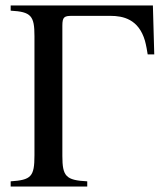

<svg xmlns="http://www.w3.org/2000/svg" viewBox="-20 -682 611 702"><path d="M544 -483 539 -662H19V-643C94 -639 106 -624 106 -550V-114C106 -36 94 -24 19 -19V0H299V-19C221 -23 208 -37 208 -112V-588C208 -620 215 -624 243 -624H384C430 -624 487 -612 510 -533C514 -519 519 -491 520 -483Z"/></svg>

Font: XITS Math
Style: Regular
Weight: 400
Designer: MicroPress Inc., with final additions and corrections provided by Coen Hoffman, Elsevier (retired)
Version: Version 1.108